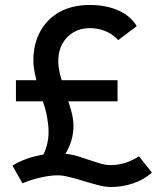

<svg xmlns="http://www.w3.org/2000/svg" viewBox="-20 -730 650 771"><path d="M122 -74Q137 -82 149 -101Q161 -120 168 -146Q175 -172 175 -201Q175 -215 173.5 -229Q172 -243 169 -260.5Q166 -278 159.5 -300Q153 -322 143 -352Q131 -389 125 -413Q119 -437 116.5 -454Q114 -471 114 -487Q114 -554 142 -604.5Q170 -655 220.5 -682.5Q271 -710 340 -710Q407 -710 456.5 -687.5Q506 -665 529 -625L455 -569Q440 -585 422 -595.5Q404 -606 383.5 -611.5Q363 -617 340 -617Q303 -617 274.5 -600Q246 -583 230 -553.5Q214 -524 214 -486Q214 -455 224.5 -418.5Q235 -382 245 -353Q255 -323 265 -288.5Q275 -254 275 -224Q275 -194 266.5 -165.5Q258 -137 241 -109.5Q224 -82 197 -53ZM313 -4Q300 -8 282 -13Q264 -18 246 -22Q228 -26 214 -26Q182 -26 144.5 -17.5Q107 -9 70 6L30 -65Q69 -89 117 -101.5Q165 -114 214 -114Q243 -114 267 -109Q291 -104 334 -89Q355 -82 379 -74.5Q403 -67 425 -67Q453 -67 481 -75.5Q509 -84 538 -102L590 -37Q559 -9 515.5 6Q472 21 425 21Q402 21 368.5 12Q335 3 313 -4ZM44 -323V-408H452V-323Z"/></svg>

Font: Mach
Style: Regular
Weight: 400
Version: Version 1.002